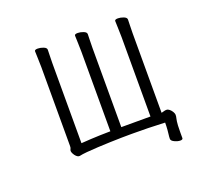

<svg xmlns="http://www.w3.org/2000/svg" viewBox="-139 -879 1278 1181"><g transform="rotate(-20 500.0 -289.0)"><path d="M726 -592Q726 -623 724.5 -652Q723 -681 723 -698Q723 -708 744 -708Q761 -708 780.5 -700.5Q800 -693 800 -680Q800 -668 799 -642.5Q798 -617 798 -591V-70Q809 -72 815.5 -74.5Q822 -77 832 -77Q842 -77 852 -68.5Q862 -60 868.5 -48.5Q875 -37 875 -29Q875 -18 871.5 -5Q868 8 866 38Q865 60 865 82Q865 104 865 120Q865 130 848 130Q832 130 811.5 120.5Q791 111 791 98Q791 85 793 70.5Q795 56 796 42Q797 30 797.5 17Q798 4 798 -6Q740 -9 688 -10Q636 -11 592 -11Q592 -11 570.5 -11Q549 -11 514.5 -10.5Q480 -10 439 -8.5Q398 -7 357.5 -5Q317 -3 284.5 0Q252 3 235 7H231Q222 7 213 -1.5Q204 -10 198 -21.5Q192 -33 192 -40Q192 -47 195.5 -52.5Q199 -58 199 -70V-586Q199 -617 197.5 -646Q196 -675 196 -692Q196 -702 217 -702Q234 -702 253.5 -694.5Q273 -687 273 -674Q273 -662 272 -636.5Q271 -611 271 -585V-63Q282 -64 335 -67Q388 -70 463 -71V-592Q463 -623 461.5 -652Q460 -681 460 -698Q460 -708 481 -708Q498 -708 517.5 -700.5Q537 -693 537 -680Q537 -668 536 -642.5Q535 -617 535 -591V-72H726Z"/></g></svg>

Font: QiushuiShotai
Style: Regular
Weight: 600
Designer: Fontworks Inc.
Foundry: Fontworks Inc.
Version: Version 1.250